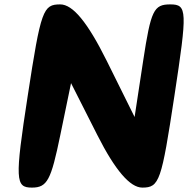

<svg xmlns="http://www.w3.org/2000/svg" viewBox="-20 -903 855 873"><path d="M106 -467C47 -84 50 -50 125 -50C195 -50 212 -84 254 -288L303 -525L423 -288C503 -130 571 -50 627 -50C705 -50 714 -79 773 -467C832 -855 832 -883 754 -883C679 -883 666 -856 631 -627L592 -371L465 -627C378 -802 311 -883 254 -883C176 -883 166 -859 106 -467Z"/></svg>

Font: Hussar Skorodowane
Style: Ky
Weight: 700
Foundry: Cannot Into Space Fonts
Version: Version 0.892